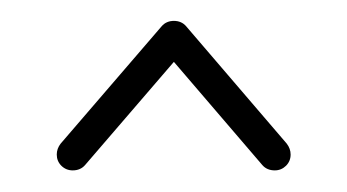

<svg xmlns="http://www.w3.org/2000/svg" viewBox="-20 -538 331 183"><path d="M145.9 -518.1Q152.2 -518.1 156.7 -513.7Q161.1 -509.3 161.1 -503Q161.1 -497.4 157.4 -492.6L61.1 -380.7Q56.7 -375.6 49.3 -375.6Q43 -375.6 38.5 -380Q34.1 -384.4 34.1 -390.7Q34.1 -396.3 37.8 -401.1L134.1 -513Q138.5 -518.1 145.9 -518.1ZM130.4 -503Q130.4 -509.3 134.8 -513.7Q139.3 -518.1 145.6 -518.1Q153 -518.1 157.4 -513L253.3 -401.1Q257 -396.3 257 -390.7Q257 -384.4 252.6 -380Q248.1 -375.6 241.9 -375.6Q234.4 -375.6 230 -380.7L134.1 -492.6Q130.4 -497.4 130.4 -503Z"/></svg>

Font: 26F Galaxy Sans Ultra Light
Style: Regular
Weight: 200
Designer: C₂₉H₂₅N₃O₅
Version: Version 1.100